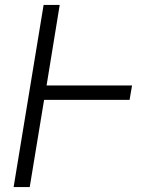

<svg xmlns="http://www.w3.org/2000/svg" viewBox="-20 -755 640 775"><path d="M35 0 156 -735H221L168 -410H513L503 -352H158L100 0Z"/></svg>

Font: Iosevka Light Extended
Style: Italic
Weight: 300
Width: 7
Italic angle: -9°
Monospace: yes
Designer: Belleve Invis
Foundry: Belleve Invis
Version: Version 32.5.0; ttfautohint (v1.8.4)